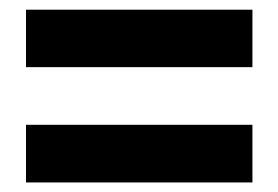

<svg xmlns="http://www.w3.org/2000/svg" viewBox="-20 -530 580 400"><path d="M34.2 -149.9V-270H505.9V-149.9ZM34.2 -390.1V-509.8H505.9V-390.1Z"/></svg>

Font: Source Sans Pro Black
Style: Regular
Weight: 900
Designer: Paul D. Hunt
Foundry: Adobe Systems Incorporated
Version: Version 2.020;PS 2.0;hotconv 1.0.86;makeotf.lib2.5.63406